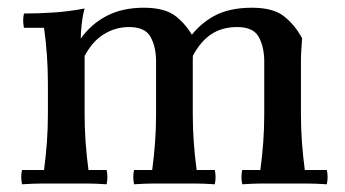

<svg xmlns="http://www.w3.org/2000/svg" viewBox="-20 -475 893 497"><path d="M37 2Q33 -17 37 -35H94Q99 -73 101.5 -108Q104 -143 104 -180V-260Q104 -332 94 -403H42Q38 -422 42 -440Q77 -440 117 -442.5Q157 -445 199 -453Q194 -435 191.5 -412.5Q189 -390 189 -375L199 -330V-180Q199 -143 201.5 -108Q204 -73 209 -35H256Q260 -17 256 2Q225 0 203 0Q181 0 152 0Q123 0 95.5 0Q68 0 37 2ZM327 2Q323 -17 327 -35H374Q379 -73 381.5 -108Q384 -143 384 -180V-316Q384 -353 370 -379Q356 -405 314 -405Q279 -405 249 -386.5Q219 -368 199 -330L189 -375Q216 -413 256.5 -434Q297 -455 352 -455Q407 -455 435 -433Q463 -411 482 -376Q481 -361 480 -346Q479 -331 479 -316V-180Q479 -143 481.5 -108Q484 -73 489 -35H536Q540 -17 536 2Q505 0 483 0Q461 0 432 0Q403 0 380.5 0Q358 0 327 2ZM607 2Q603 -17 607 -35H654Q659 -73 661.5 -108Q664 -143 664 -180V-316Q664 -353 650 -379Q636 -405 594 -405Q555 -405 527 -386.5Q499 -368 479 -330L469 -375Q496 -413 535 -434Q574 -455 632 -455Q687 -455 715 -433Q743 -411 762 -376Q761 -361 760 -346Q759 -331 759 -316V-180Q759 -143 761.5 -108Q764 -73 769 -35H826Q830 -17 826 2Q795 0 768 0Q741 0 712 0Q683 0 660.5 0Q638 0 607 2Z"/></svg>

Font: Poltawski Nowy
Style: Regular
Weight: 400
Designer: Adam Pótawski, Mateusz Machalski, Borys Kosmynka, Ania Wieluska
Foundry: Capitalics.wtf
Version: Version 1.001;gftools[0.9.25]